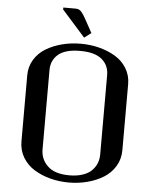

<svg xmlns="http://www.w3.org/2000/svg" viewBox="-64 -1042 878 1105"><g transform="rotate(5 375.0 -490.0)"><path d="M256.3 -979V-990.2H327.1Q337.9 -990.2 346.2 -986.8Q354.5 -983.4 361.8 -974.6Q369.1 -965.8 374.3 -957.8Q379.4 -949.7 388.7 -933.1Q390.6 -929.7 391.6 -927.7L430.2 -857.9L390.6 -828.1ZM375 -31.2Q418.5 -31.2 451.7 -42.5Q484.9 -53.7 503.9 -73Q522.9 -92.3 532.2 -115.7Q541.5 -139.2 541.5 -166.5V-625Q541.5 -681.2 500.7 -715.6Q460 -750 375 -750Q289.6 -750 249 -715.8Q208.5 -681.6 208.5 -625V-166.5Q208.5 -108.9 249.8 -70.1Q291 -31.2 375 -31.2ZM83.5 -583.5Q83.5 -633.8 108.4 -674.6Q133.3 -715.3 174.8 -740.2Q216.3 -765.1 267.6 -778.3Q318.8 -791.5 375 -791.5Q431.2 -791.5 482.4 -778.3Q533.7 -765.1 575.2 -740.2Q616.7 -715.3 641.6 -674.6Q666.5 -633.8 666.5 -583.5V-202.1Q666.5 -150.4 641.6 -109.1Q616.7 -67.9 575.2 -42.2Q533.7 -16.6 482.4 -3.2Q431.2 10.3 375 10.3Q318.8 10.3 267.6 -3.2Q216.3 -16.6 174.8 -42.2Q133.3 -67.9 108.4 -109.1Q83.5 -150.4 83.5 -202.1Z"/></g></svg>

Font: Resagnicto
Style: Bold
Weight: 700
Version: Version 0.9991